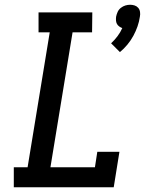

<svg xmlns="http://www.w3.org/2000/svg" viewBox="-20 -787 640 807"><path d="M484 -568 447 -605Q462 -619 474 -635Q486 -651 494 -669Q488 -671 481.5 -675.5Q475 -680 471.5 -686.5Q468 -693 467.5 -701Q467 -709 468 -717Q470 -727 474.5 -737Q479 -747 488 -754Q497 -761 507 -764Q517 -767 527 -767Q537 -767 546 -764Q555 -761 561 -754Q567 -747 568.5 -737Q570 -727 568 -717Q565 -696 558 -676Q551 -656 540.5 -636.5Q530 -617 515.5 -599.5Q501 -582 484 -568ZM38 0V-84H96L189 -651H142V-735H368L367 -651H285L192 -84H379L389 -149H482L458 0Z"/></svg>

Font: Iosevka Etoile Medium
Style: Italic
Weight: 500
Italic angle: -9°
Designer: Belleve Invis
Foundry: Belleve Invis
Version: Version 22.1.2; ttfautohint (v1.8.4)